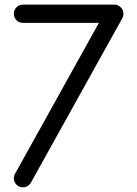

<svg xmlns="http://www.w3.org/2000/svg" viewBox="-20 -801 587 821"><path d="M106 -11.7Q94.2 0 78.1 0Q62 0 50.5 -11.5Q39.1 -22.9 39.1 -39.1Q39.1 -50.8 46.9 -62.5L402.8 -703.1H78.1Q62 -703.1 50.5 -714.6Q39.1 -726.1 39.1 -742.2Q39.1 -758.3 50.5 -769.8Q62 -781.2 78.1 -781.2H468.8Q484.9 -781.2 496.3 -769.8Q507.8 -758.3 507.8 -742.2Q507.8 -730.5 502 -721.2L113.3 -22Q109.9 -15.6 106 -11.7Z"/></svg>

Font: Comfortaa
Style: Regular
Weight: 400
Designer: Johan Aakerlund - aajohan
Foundry: Johan Aakerlund
Version: Version 2.004 2013